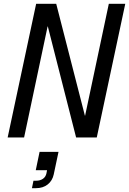

<svg xmlns="http://www.w3.org/2000/svg" viewBox="-20 -719 675 1004"><path d="M549 -699H635L486 0H378L230 -581H229L106 0H20L169 -699H274L424 -114H425ZM167 171 187 75H286L261 193Q254 226 229.5 245.5Q205 265 168 265H147L155 226H169Q190 226 204.5 216Q219 206 223 187L226 171Z"/></svg>

Font: Fragment Mono
Style: Italic
Weight: 400
Italic angle: -12°
Designer: Wei Huang based on Nimbus Sans by URW Studio, based on Helvetica by Max Miedinger.
Foundry: Wei Huang
Version: Version 1.011; ttfautohint (v1.8.4.7-5d5b)